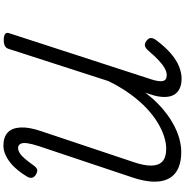

<svg xmlns="http://www.w3.org/2000/svg" viewBox="-0 -1042 1059 1098"><g transform="rotate(90 529.0 -492.5)"><path d="M812 17Q764 17 737.5 -7.5Q711 -32 708.5 -81Q706 -130 730 -200L906 -726Q927 -787 926.5 -829Q926 -871 902.5 -892.5Q879 -914 830 -914Q799 -914 761.5 -902.5Q724 -891 683 -866.5Q642 -842 600 -803Q558 -764 518 -709Q478 -654 443 -583L259 -13Q255 1 243 8Q231 15 208 15Q186 15 175 8Q164 1 169 -15L434 -831Q448 -875 442.5 -896Q437 -917 409 -917Q391 -917 370 -905.5Q349 -894 324.5 -871Q300 -848 270 -813Q255 -795 241 -792.5Q227 -790 212 -802Q198 -813 197 -825Q196 -837 207 -854Q248 -909 286.5 -941.5Q325 -974 361 -988Q397 -1002 429 -1002Q463 -1002 486.5 -990.5Q510 -979 521.5 -958.5Q533 -938 534 -909.5Q535 -881 526 -846L510 -795Q551 -849 595.5 -888Q640 -927 684.5 -952Q729 -977 770.5 -988.5Q812 -1000 847 -1000Q925 -1000 967.5 -967.5Q1010 -935 1017 -873Q1024 -811 995 -723L815 -185Q802 -145 798.5 -119Q795 -93 802.5 -80Q810 -67 826 -67Q840 -67 854.5 -76Q869 -85 886 -104.5Q903 -124 925 -155Q937 -172 948.5 -175.5Q960 -179 976 -170Q992 -161 995.5 -148Q999 -135 990 -119Q974 -92 954 -67Q934 -42 911 -23.5Q888 -5 863 6Q838 17 812 17Z"/></g></svg>

Font: Playwrite SK
Style: Regular
Weight: 400
Designer: Veronika Burian, José Scaglione
Foundry: TypeTogether
Version: Version 1.002